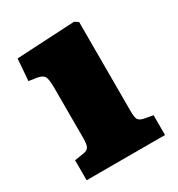

<svg xmlns="http://www.w3.org/2000/svg" viewBox="-132 -610 647 698"><g transform="rotate(-30 191.5 -261.0)"><path d="M31 0V-84L70 -90Q86 -93 91.5 -102.5Q97 -112 97 -139V-351Q97 -386 90.5 -397.5Q84 -409 61 -413L28 -418L35 -509L279 -522L295 -512V-138Q295 -112 300 -103Q305 -94 322 -90L360 -83V0Z"/></g></svg>

Font: Literata ExtraBold
Style: Regular
Weight: 800
Designer: Latin by Veronika Burian and Jose Scaglione. Greek by Irene Vlachou. Cyrillic by Vera Evstafieva.
Foundry: TypeTogether
Version: Version 3.103;gftools[0.9.29]